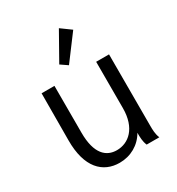

<svg xmlns="http://www.w3.org/2000/svg" viewBox="-167 -788 834 905"><g transform="rotate(-30 250.0 -335.5)"><path d="M243 -507 344 -642 289 -682 205 -533ZM221 11C281 11 334 -19 363 -70C363 -47 363 -23 373 0H442C432 -24 432 -47 432 -71V-457H362V-205C362 -96 303 -47 239 -47C182 -47 135 -86 135 -202V-457H65L64 -202C63 -54 130 11 221 11Z"/></g></svg>

Font: Inconsolata Thin
Style: Regular
Weight: 100
Monospace: yes
Designer: Raph Levien, Cyreal, Brenton Simpson
Foundry: Raph Levien, Cyreal, Google
Version: Version 3.100